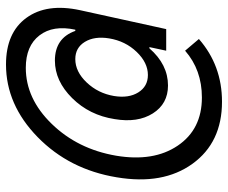

<svg xmlns="http://www.w3.org/2000/svg" viewBox="-80 -630 760 640"><g transform="rotate(-90 300.0 -310.0)"><path d="M335 -130Q274 -130 242 -180.5Q210 -231 223 -308Q236 -392 293 -449.5Q350 -507 418 -507Q493 -507 517 -439H521Q537 -513 502 -558.5Q467 -604 394 -604Q291 -604 207 -517.5Q123 -431 101 -303Q80 -178 134.5 -97.5Q189 -17 295 -17Q387 -17 451 -73L490 -27Q402 50 281 50Q145 50 74 -48.5Q3 -147 29 -301Q55 -459 163 -564.5Q271 -670 405 -670Q511 -670 560.5 -602Q610 -534 586 -423L523 -136H451L463 -192H459Q405 -130 335 -130ZM370 -197Q411 -197 447 -234.5Q483 -272 492 -326Q500 -375 480.5 -407Q461 -439 423 -439Q381 -439 345 -401Q309 -363 300 -310Q292 -261 312 -229Q332 -197 370 -197Z"/></g></svg>

Font: CommitMono
Style: Italic
Weight: 400
Monospace: yes
Designer: Eigil Nikolajsen
Foundry: Eigil Nikolajsen
Version: Version 1.143